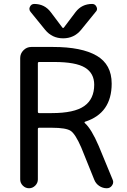

<svg xmlns="http://www.w3.org/2000/svg" viewBox="-20 -999 659 998"><path d="M183.6 -335Q176.8 -335 176.8 -328.1V-66.4Q176.8 -47.9 163.1 -34.2Q149.4 -20.5 130.9 -20.5Q112.3 -20.5 98.6 -34.2Q85 -47.9 85 -66.4V-697.3Q85 -720.7 102.1 -737.8Q119.1 -754.9 142.6 -754.9H255.9Q404.3 -754.9 482.4 -709.5Q560.5 -664.1 560.5 -564.5Q560.5 -410.2 421.9 -366.2Q419.9 -365.2 419.4 -363.3Q418.9 -361.3 420.9 -359.4Q455.1 -329.1 493.2 -240.2L565.4 -65.4Q568.4 -58.6 568.4 -52.7Q568.4 -43 562.5 -35.2Q552.7 -20.5 535.2 -20.5Q513.7 -20.5 495.6 -32.7Q477.5 -44.9 469.7 -65.4L402.3 -232.4Q372.1 -301.8 348.1 -318.4Q324.2 -335 249 -335ZM261.7 -676.8H183.6Q176.8 -676.8 176.8 -669.9V-418Q176.8 -411.1 183.6 -411.1H249Q366.2 -411.1 418 -447.8Q469.7 -484.4 469.7 -558.6Q469.7 -618.2 421.9 -647.5Q374 -676.8 261.7 -676.8ZM459 -978.5Q474.6 -978.5 481.4 -963.9Q484.4 -958 484.4 -953.1Q484.4 -944.3 477.5 -937.5L401.4 -843.8Q365.2 -799.8 308.1 -799.8Q251 -799.8 214.8 -843.8L138.7 -937.5Q132.8 -944.3 132.8 -953.1Q132.8 -958 135.7 -963.9Q142.6 -978.5 158.2 -978.5Q211.9 -978.5 244.1 -935.5L303.7 -856.4Q307.6 -850.6 312.5 -856.4L373 -936.5Q405.3 -978.5 459 -978.5Z"/></svg>

Font: Gen Jyuu Gothic Regular
Style: Regular
Weight: 400
Designer: [Source Han Sans]
Ryoko NISHIZUKA  (kana & ideographs); Paul D. Hunt (Latin, Greek & Cyrillic); Wenlong ZHANG  (bopomofo
Version: Version 1.002.20150607